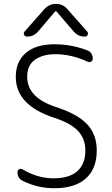

<svg xmlns="http://www.w3.org/2000/svg" viewBox="-20 -995 583 1003"><path d="M435.5 -830.1Q442.4 -822.3 438 -813Q433.6 -803.7 423.8 -803.7Q387.7 -803.7 364.3 -831.1L276.4 -933.6Q271.5 -939.5 266.6 -933.6L179.7 -831.1Q156.2 -803.7 121.1 -803.7Q110.4 -803.7 106 -813.5Q101.6 -823.2 108.4 -830.1L211.9 -947.3Q236.3 -974.6 272.5 -974.6Q308.6 -974.6 332 -947.3ZM259.8 -63.5Q341.8 -63.5 383.8 -100.6Q425.8 -137.7 425.8 -209Q425.8 -270.5 387.7 -311Q349.6 -351.6 262.7 -379.9Q62.5 -445.3 62.5 -592.8Q62.5 -673.8 115.2 -718.8Q168 -763.7 264.6 -763.7Q354.5 -763.7 437.5 -731.4Q450.2 -726.6 457.5 -714.8Q464.8 -703.1 464.8 -689.5Q464.8 -678.7 456.1 -673.3Q447.3 -668 437.5 -672.9Q352.5 -711.9 268.6 -711.9Q205.1 -711.9 163.6 -683.6Q122.1 -655.3 122.1 -593.8Q122.1 -485.4 270.5 -436.5Q385.7 -399.4 435.5 -345.7Q485.4 -292 485.4 -209Q485.4 -113.3 428.2 -62.5Q371.1 -11.7 263.7 -11.7Q176.8 -11.7 99.6 -49.8Q71.3 -63.5 71.3 -95.7Q71.3 -106.4 80.1 -110.8Q88.9 -115.2 97.7 -110.4Q175.8 -63.5 259.8 -63.5Z"/></svg>

Font: irohamaru Light
Style: Regular
Weight: 200
Designer: [Source Han Sans]
Ryoko NISHIZUKA  (kana & ideographs); Paul D. Hunt (Latin, Greek & Cyrillic); Wenlong ZHANG  (bopomofo
Version: Version 1.01